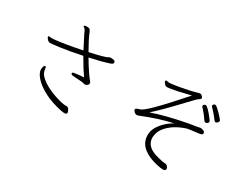

<svg xmlns="http://www.w3.org/2000/svg" viewBox="-87 -1216 2175 1727"><g transform="rotate(30 1000.0 -353.0)"><path d="M397 -731V-729Q397 -725 402.5 -722Q408 -719 414.5 -713.5Q421 -708 438 -668Q448 -647 504 -539Q303 -499 221 -493Q200 -492 200 -492Q191 -492 173 -495H171Q166 -495 166 -486.5Q166 -478 180 -462.5Q194 -447 210.5 -447Q227 -447 310.5 -458Q394 -469 527 -497Q589 -389 630 -332Q591 -330 532 -322Q515 -319 515 -309Q515 -304 521 -299Q527 -294 539 -294Q551 -294 598 -290Q618 -289 634 -287Q650 -285 656 -282.5Q662 -280 669 -280Q676 -280 689 -288.5Q702 -297 702 -309.5Q702 -322 693 -331Q655 -373 575 -507Q707 -536 771 -558Q799 -567 799 -580Q799 -585 798 -588Q795 -605 755 -605H745Q737 -604 730 -599Q708 -583 551 -549Q493 -650 470 -708Q461 -730 453.5 -735.5Q446 -741 422.5 -741Q399 -741 397 -731ZM613 -29Q576 -29 490 -58Q449 -72 408.5 -92.5Q368 -113 336.5 -140Q305 -167 296.5 -190Q288 -213 287.5 -229.5Q287 -246 275 -246Q269 -246 263.5 -232Q258 -218 258 -201Q258 -164 300 -117.5Q342 -71 420 -30.5Q498 10 604 31Q614 32 621.5 33.5Q629 35 635 35Q658 35 661 20V17Q661 6 649.5 -12Q638 -30 624 -30Z M1737 -457Q1708 -453 1656 -444Q1437 -403 1296 -353Q1384 -431 1533 -590Q1609 -671 1620 -677Q1641 -688 1641 -698Q1641 -708 1629.5 -718.5Q1618 -729 1610.5 -729Q1603 -729 1595 -727Q1523 -705 1420 -687Q1380 -680 1353 -676.5Q1326 -673 1317 -673Q1308 -673 1300.5 -675.5Q1293 -678 1289.5 -678Q1286 -678 1282 -676Q1278 -673 1278 -666Q1278 -659 1291 -644Q1304 -629 1318 -629Q1332 -629 1342 -631Q1352 -633 1388.5 -639Q1425 -645 1471 -657Q1517 -669 1552 -676Q1400 -503 1314 -418Q1277 -381 1247.5 -357.5Q1218 -334 1193 -330Q1168 -321 1168 -310Q1168 -303 1180 -289Q1195 -276 1206.5 -276Q1218 -276 1225 -279Q1399 -350 1541 -380Q1495 -355 1460 -320Q1386 -248 1384 -176V-171Q1384 -88 1452 -38Q1482 -16 1516.5 -2Q1551 12 1593 21.5Q1635 31 1656 31Q1685 31 1685 10.5Q1685 -10 1662 -23Q1654 -27 1638.5 -27Q1623 -27 1566 -42Q1433 -75 1433 -170V-177Q1436 -231 1470 -274Q1534 -355 1659 -395Q1674 -400 1748 -408Q1773 -410 1793 -414.5Q1813 -419 1813 -434Q1813 -449 1797 -455.5Q1781 -462 1767 -463H1765ZM1818 -612Q1834 -593 1840 -583.5Q1846 -574 1855.5 -574Q1865 -574 1874 -583Q1883 -592 1883 -599Q1883 -606 1882 -608.5Q1881 -611 1868 -626Q1855 -641 1836.5 -660.5Q1818 -680 1801 -694.5Q1784 -709 1775.5 -709Q1767 -709 1760.5 -702.5Q1754 -696 1754 -688.5Q1754 -681 1764 -673Q1774 -665 1818 -612ZM1763 -535Q1769 -526 1779.5 -526Q1790 -526 1798.5 -534Q1807 -542 1807 -548.5Q1807 -555 1794 -572.5Q1781 -590 1763 -611.5Q1745 -633 1728 -648.5Q1711 -664 1702.5 -664Q1694 -664 1687 -657.5Q1680 -651 1680 -643.5Q1680 -636 1700 -616.5Q1720 -597 1763 -535Z"/></g></svg>

Font: LXGW WenKai Mono TC Light
Style: Regular
Weight: 300
Designer: LXGW / Fontworks Inc.
Foundry: LXGW / Fontworks Inc.
Version: Version 1.330